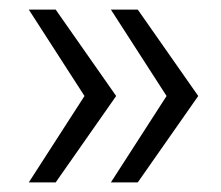

<svg xmlns="http://www.w3.org/2000/svg" viewBox="-20 -468 461 400"><path d="M96 -88 222 -268 96 -448H40L156 -268L40 -88ZM267 -88 393 -268 267 -448H211L327 -268L211 -88Z"/></svg>

Font: Poppy and Pepper Light
Style: Regular
Weight: 300
Designer: Thy Ha
Foundry: Thy Ha
Version: Version 0.001;Glyphs 3.2 (3227)